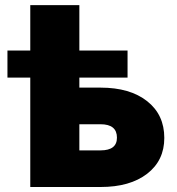

<svg xmlns="http://www.w3.org/2000/svg" viewBox="-20 -748 707 768"><path d="M9.8 -437.5V-545.9H101.1V-727.5H297.4V-545.9H490.2V-437.5H297.4V-397.5H382.3Q500 -397.5 568.6 -343.3Q637.2 -289.1 637.2 -196.3Q637.2 -106 568.6 -53Q500 0 382.3 0H101.1V-437.5ZM297.4 -251V-146.5H382.3Q447.8 -146.5 447.8 -197.3Q447.8 -251 382.3 -251Z"/></svg>

Font: Inter Black
Style: Regular
Weight: 900
Designer: Rasmus Andersson
Foundry: rsms
Version: Version 4.000;git-a52131595